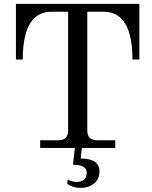

<svg xmlns="http://www.w3.org/2000/svg" viewBox="-20 -752 773 976"><path d="M565.9 0H184.1V-39.1H277.3Q326.2 -39.1 326.2 -87.9V-692.4H242.2Q95.7 -692.4 95.7 -449.2H61V-732.4H688.5V-449.2H653.3Q653.3 -692.4 506.8 -692.4H423.8V-87.9Q423.8 -39.1 472.7 -39.1H565.9ZM388.7 203.1Q348.6 203.1 321.8 181.6L323.7 161.6Q350.1 172.9 367.2 172.9Q420.9 172.9 420.9 126.5Q420.9 85.4 351.1 85.4L360.4 0H396L390.1 53.7Q485.4 53.7 485.4 118.7Q485.4 160.6 455.1 183.6Q429.2 203.1 388.7 203.1Z"/></svg>

Font: Munson
Style: Regular
Weight: 400
Designer: Paul James MIller
Foundry: High-Logic / Made with FontCreator
Version: Version 2.10;May 5, 2019;FontCreator 11.5.0.2430 64-bit